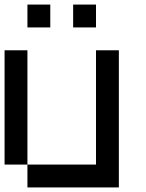

<svg xmlns="http://www.w3.org/2000/svg" viewBox="-20 -820 640 840"><path d="M0 -100V-600H100V-100ZM100 -100H400V-600H500V0H100ZM100 -700V-800H200V-700ZM300 -700V-800H400V-700Z"/></svg>

Font: Galmuri9 Regular
Style: Regular
Weight: 400
Designer: Lee Minseo (quiple)
Version: Version 2.399;hotconv 1.1.1;makeotfexe 2.6.0 DEVELOPMENT